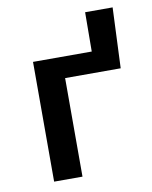

<svg xmlns="http://www.w3.org/2000/svg" viewBox="-68 -607 522 660"><g transform="rotate(-10 192.5 -277.5)"><path d="M274 -555H370L361 -344H167V0H68V-418H273Z"/></g></svg>

Font: EauTestText Semibold
Style: Regular
Weight: 600
Designer: Christian Thalmann (Catharsis Fonts)
Version: Version 0.001;PS 000.001;hotconv 1.0.88;makeotf.lib2.5.64775